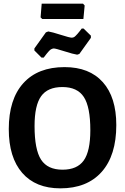

<svg xmlns="http://www.w3.org/2000/svg" viewBox="-20 -1020 683 1050"><path d="M434 -1000 443 -990 436 -916H211L202 -925L208 -1000ZM437 -864 477 -825V-813L414 -725L402 -721Q381 -724 332.5 -739.5Q284 -755 274 -755Q271 -755 268 -754Q265 -753 261.5 -751.5Q258 -750 255.5 -748Q253 -746 249.5 -742.5Q246 -739 244 -736.5Q242 -734 238 -729.5Q234 -725 232 -722Q230 -719 225.5 -713.5Q221 -708 219 -705H207L168 -744V-755L231 -843L244 -848Q264 -845 312.5 -829.5Q361 -814 372 -814Q377 -814 382.5 -816Q388 -818 394 -824.5Q400 -831 403.5 -834.5Q407 -838 415.5 -849Q424 -860 427 -864ZM333 -653Q469 -653 542.5 -570.5Q616 -488 616 -336Q616 -170 536 -80Q456 10 310 10Q175 10 101.5 -74.5Q28 -159 28 -314Q28 -477 107.5 -565Q187 -653 333 -653ZM321 -544Q241 -544 205 -494Q169 -444 169 -331Q169 -202 204.5 -147Q240 -92 322 -92Q402 -92 438 -142.5Q474 -193 474 -308Q474 -435 438.5 -489.5Q403 -544 321 -544Z"/></svg>

Font: Alegreya Sans
Style: Bold
Weight: 700
Designer: Juan Pablo del Peral
Foundry: Huerta Tipografica
Version: Version 2.007